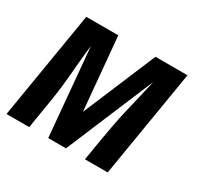

<svg xmlns="http://www.w3.org/2000/svg" viewBox="-118 -663 835 805"><g transform="rotate(30 299.5 -260.0)"><path d="M-1 0 85 -520H240L272 -168L420 -520H575L489 0H379L396 -104Q403 -144 410.5 -184Q418 -224 427.5 -264Q437 -304 446.5 -344Q456 -384 465 -424L287 0H201L163 -424Q158 -384 154.5 -344Q151 -304 147.5 -264Q144 -224 138.5 -184Q133 -144 126 -104L109 0Z"/></g></svg>

Font: Iosevka Extended
Style: Bold Italic
Weight: 700
Width: 7
Italic angle: -9°
Monospace: yes
Designer: Belleve Invis
Foundry: Belleve Invis
Version: Version 32.5.0; ttfautohint (v1.8.4)